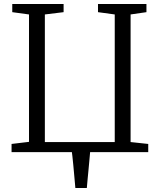

<svg xmlns="http://www.w3.org/2000/svg" viewBox="-20 -763 802 963"><path d="M415.5 180H358Q358 178 356.2 159.8Q354.5 141.5 352.2 115.2Q350 89 347.5 63.5Q345 38 343 20Q341 2 340.5 0H38V-41L125.5 -51.5V-690.5L41.5 -702V-743H299V-702L205 -690.5V-50.5H555.5V-690.5L471.5 -702V-743H714.5V-702L635 -690.5V-50.5L723.5 -41V0H432Q430 22.5 428 45Q426 67.5 423.8 90Q421.5 112.5 419.5 135Q417.5 157.5 415.5 180Z"/></svg>

Font: Merriweather 28pt Light
Style: Regular
Weight: 300
Version: Version 2.100